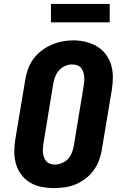

<svg xmlns="http://www.w3.org/2000/svg" viewBox="-20 -952 640 980"><path d="M256 8Q224 8 192.5 2Q161 -4 134.5 -19.5Q108 -35 89.5 -59.5Q71 -84 62 -113.5Q53 -143 53 -175.5Q53 -208 58 -240L109 -545Q113 -573 123 -600Q133 -627 150.5 -651Q168 -675 192 -693.5Q216 -712 243 -723.5Q270 -735 297.5 -740.5Q325 -746 354 -746Q386 -746 417 -738.5Q448 -731 474.5 -715.5Q501 -700 519.5 -675.5Q538 -651 547 -621.5Q556 -592 556 -559.5Q556 -527 551 -495L500 -190Q496 -162 486 -135Q476 -108 459 -84Q442 -60 418 -41.5Q394 -23 367 -11.5Q340 0 312 4Q284 8 256 8ZM259 -112Q277 -112 295.5 -119.5Q314 -127 327 -141Q340 -155 347 -173Q354 -191 357 -209L407 -514Q409 -527 410 -539.5Q411 -552 409.5 -564Q408 -576 404 -587.5Q400 -599 392 -607.5Q384 -616 372.5 -619.5Q361 -623 348 -623Q330 -623 312.5 -615.5Q295 -608 282 -593.5Q269 -579 262 -561.5Q255 -544 252 -526L202 -221Q200 -208 199 -195.5Q198 -183 199.5 -171Q201 -159 205 -148Q209 -137 216.5 -128.5Q224 -120 235.5 -116Q247 -112 259 -112ZM240 -838V-932H540V-838Z"/></svg>

Font: Iosevka Curly Slab HvEx
Style: Italic
Weight: 900
Width: 7
Italic angle: -9°
Monospace: yes
Designer: Belleve Invis
Foundry: Belleve Invis
Version: Version 11.1.0; ttfautohint (v1.8.3)